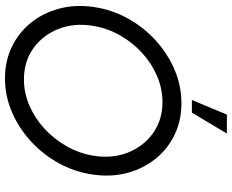

<svg xmlns="http://www.w3.org/2000/svg" viewBox="-102 -838 953 790"><g transform="rotate(90 375.0 -443.5)"><path d="M303 13Q232 13 173.2 -15.2Q114.5 -43.5 74.2 -93.5Q34 -143.5 16.2 -209.2Q-1.5 -275 9 -350Q19.5 -425 55.5 -490.8Q91.5 -556.5 146.2 -606.5Q201 -656.5 267.5 -684.8Q334 -713 405 -713Q476.5 -713 535 -684.8Q593.5 -656.5 633.8 -606.5Q674 -556.5 691.8 -490.8Q709.5 -425 699 -350Q688.5 -275 652.5 -209.2Q616.5 -143.5 561.8 -93.5Q507 -43.5 440.8 -15.2Q374.5 13 303 13ZM307 -65Q362.5 -65 414.8 -87.5Q467 -110 510 -149.5Q553 -189 582.2 -240.5Q611.5 -292 621 -350Q634 -428 608.2 -492.8Q582.5 -557.5 528.2 -596.2Q474 -635 400.5 -635Q345 -635 292.8 -612.5Q240.5 -590 197.5 -550.5Q154.5 -511 125.5 -459.5Q96.5 -408 87 -350Q74 -272 99.5 -207.2Q125 -142.5 179.2 -103.8Q233.5 -65 307 -65ZM392 -756 452 -900H530L444 -756Z"/></g></svg>

Font: Urbanist
Style: Italic
Weight: 400
Italic angle: -8°
Designer: Corey Hu
Foundry: Corey Hu
Version: Version 1.330; ttfautohint (v1.8.4.7-5d5b)